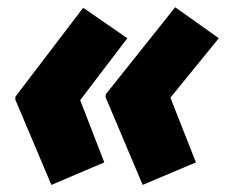

<svg xmlns="http://www.w3.org/2000/svg" viewBox="-20 -547 627 533"><path d="M122.6 -33.7 22.5 -270.5 22.9 -278.8 210.9 -525.4 333.5 -440.9 202.6 -269 269.5 -96.2ZM376 -33.7 272.9 -277.8 273.9 -285.6 466.3 -526.9 587.4 -440.9 453.1 -275.9 523.9 -96.2Z"/></svg>

Font: Open Sans SemiCondensed ExtraBold
Style: Italic
Weight: 800
Width: 4
Italic angle: -12°
Designer: Monotype Design Team
Foundry: Monotype Imaging Inc.
Version: Version 3.003